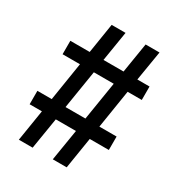

<svg xmlns="http://www.w3.org/2000/svg" viewBox="-168 -817 863 928"><g transform="rotate(30 263.0 -352.5)"><path d="M74 0 102 -174.5H33.5V-249.5H113.5L147.5 -463.5H50.5V-538.5H158.5L185 -705H262.5L235.5 -538.5H347.5L374.5 -705H452L424.5 -538.5H492.5V-463.5H413.5L379.5 -249.5H475.5V-174.5H369L341 0H263.5L292 -174.5H179.5L151 0ZM190.5 -249.5H301.5L336 -463.5H225Z"/></g></svg>

Font: Nunito Sans 12pt ExtraLight Condensed
Style: Regular
Weight: 200
Width: 3
Version: Version 3.101;gftools[0.9.27]